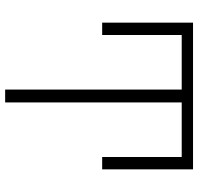

<svg xmlns="http://www.w3.org/2000/svg" viewBox="-32 -738 770 746"><g transform="rotate(90 353.0 -365.0)"><path d="M328 -686H116V-377H68V-730H638V-377H590V-686H378V0H328Z"/></g></svg>

Font: Mplus 1p Light
Style: Regular
Weight: 300
Version: Version 1.061